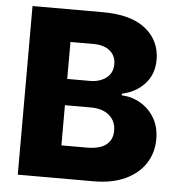

<svg xmlns="http://www.w3.org/2000/svg" viewBox="-52 -776 768 825"><g transform="rotate(5 332.0 -363.5)"><path d="M55 0V-727.3H358.3Q480.8 -727.3 543.5 -676.5Q606.2 -625.7 606.2 -543.3Q606.2 -481.2 568.2 -439.6Q530.2 -398.1 470.2 -385.7V-378.6Q514.2 -376.8 551.7 -354.9Q589.1 -333.1 611.9 -294.6Q634.6 -256 634.6 -203.5Q634.6 -144.9 604.8 -98.9Q574.9 -52.9 518.5 -26.5Q462 0 381.4 0ZM230.8 -141.7H339.5Q396.7 -141.7 423.8 -163.4Q451 -185 451 -223.7Q451 -265.6 422.1 -290.3Q393.1 -315 342.7 -315H230.8ZM230.8 -428.3H328.1Q371.4 -428.3 399.1 -449.6Q426.8 -470.9 426.8 -509.2Q426.8 -545.5 400.9 -566.6Q375 -587.7 331 -587.7H230.8Z"/></g></svg>

Font: Inter UI Extra Bold
Style: Regular
Weight: 800
Designer: Rasmus Andersson
Foundry: rsms
Version: 3.2;8d6f07862